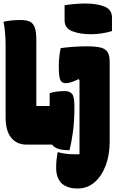

<svg xmlns="http://www.w3.org/2000/svg" viewBox="-25 -824 658 1094"><path d="M343 -794Q372 -799 403.5 -801.5Q435 -804 461 -804Q526 -804 569.5 -787Q613 -770 613 -725V-647Q585 -638 553 -633.5Q521 -629 495 -629Q431 -629 387 -646Q343 -663 343 -708ZM127 0Q70 0 38.5 -39.5Q7 -79 7 -155V-560Q7 -642 -5 -700Q38 -710 92 -710Q125 -710 144.5 -701Q164 -692 173 -667.5Q182 -643 182 -594V-220H258V-293Q294 -305 344 -305Q373 -305 386 -288.5Q399 -272 399 -220Q399 -135 391 -75Q383 -15 371 32Q331 32 307 24Q283 16 272 0ZM469 -560Q518 -560 546.5 -553.5Q575 -547 587.5 -528Q600 -509 600 -472V-18Q600 58 577.5 118.5Q555 179 514 214.5Q473 250 418 250Q384 250 361.5 241.5Q339 233 325 220Q312 206 303.5 185Q295 164 295 131Q295 106 297 86.5Q299 67 303 44H309Q350 55 396 55H428V-368L422 -373Q376 -350 351 -350Q326 -350 318 -370Q310 -390 310 -445Q310 -479 313.5 -506Q317 -533 321 -550Q360 -555 396.5 -557.5Q433 -560 469 -560Z"/></svg>

Font: Recursive Mn Csl St XBk
Style: Regular
Weight: 1000
Monospace: yes
Version: Version 1.079;hotconv 1.0.112;makeotfexe 2.5.65598; ttfautoh